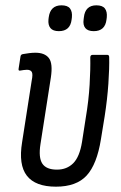

<svg xmlns="http://www.w3.org/2000/svg" viewBox="-20 -693 455 721"><path d="M190 8Q113 8 81 -33Q49 -74 63 -159L99 -390Q104 -414 99.5 -422.5Q95 -431 81 -431Q76 -431 69 -430Q62 -429 56 -428Q48 -426 50 -436L57 -481Q58 -489 67 -490Q78 -492 90 -493.5Q102 -495 113 -495Q148 -495 163.5 -475Q179 -455 171 -402L132 -152Q124 -101 139 -78.5Q154 -56 194 -56Q231 -56 255 -80Q279 -104 288 -160L302 -250Q313 -315 316.5 -374.5Q320 -434 319 -477Q319 -487 328 -487H383Q390 -487 390 -478Q391 -438 387 -379Q383 -320 373 -256L359 -170Q344 -76 305.5 -34Q267 8 190 8ZM332 -576Q310 -576 300.5 -587.5Q291 -599 294 -620L295 -628Q300 -673 342 -673Q365 -673 374 -661Q383 -649 381 -628L380 -620Q375 -576 332 -576ZM201 -576Q179 -576 169.5 -587.5Q160 -599 162 -620L163 -628Q169 -673 211 -673Q234 -673 243 -661Q252 -649 250 -628L249 -620Q244 -576 201 -576Z"/></svg>

Font: Sofia Sans Condensed
Style: Italic
Weight: 400
Italic angle: -9°
Designer: Botio Nikoltchev, Ani Petrova
Foundry: lettersoup
Version: Version 4.101